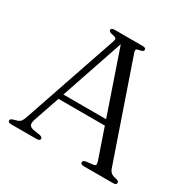

<svg xmlns="http://www.w3.org/2000/svg" viewBox="-156 -853 1003 1006"><g transform="rotate(30 345.5 -350.0)"><path d="M210 -13Q210 0 190 0H36.5Q16.5 0 16.5 -13Q16.5 -17.5 19.8 -20.5Q23 -23.5 33.5 -27L56 -33.5Q69.5 -38.5 76 -47.5Q82.5 -56.5 90.5 -81.5L282 -642.5Q287 -656.5 283.8 -662.8Q280.5 -669 262.5 -672Q237.5 -676.5 237.5 -687.5Q237.5 -700 257.5 -700H427.5Q447.5 -700 447.5 -688Q447.5 -682 442.2 -678.2Q437 -674.5 423.5 -672.5Q408.5 -670 405.8 -665Q403 -660 406.5 -648.5L607.5 -65Q613 -48.5 622.8 -40.2Q632.5 -32 651.5 -28.5Q664 -26 668.2 -22.5Q672.5 -19 672.5 -13Q672.5 0 652.5 0H475.5Q455.5 0 455.5 -13Q455.5 -24 473 -27L514.5 -32Q528 -34 529 -41.5Q530 -49 524 -66L464.5 -239.5H184L131 -84.5Q123 -60 127.5 -49Q132 -38 152.5 -33L192.5 -27Q210 -23 210 -13ZM195 -272H453.5L323.5 -651Z"/></g></svg>

Font: Fraunces 9pt Light
Style: Regular
Weight: 300
Version: Version 1.000;[0bf87f6ff]